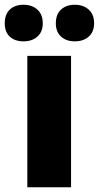

<svg xmlns="http://www.w3.org/2000/svg" viewBox="-63 -788 416 808"><path d="M52 0V-553H236V0ZM36 -768Q72 -768 94.5 -747.5Q117 -727 117 -690Q117 -654 94.5 -634Q72 -614 36 -614Q0 -614 -21.5 -633.5Q-43 -653 -43 -690Q-43 -728 -21.5 -748Q0 -768 36 -768ZM252 -768Q288 -768 310.5 -747.5Q333 -727 333 -690Q333 -654 310.5 -634Q288 -614 252 -614Q216 -614 194 -634Q172 -654 172 -690Q172 -728 194 -748Q216 -768 252 -768Z"/></svg>

Font: Noto Sans Display Black Narrow
Style: Regular
Weight: 900
Width: 4
Designer: Monotype Design team
Foundry: Monotype Imaging Inc.
Version: Version 1.000